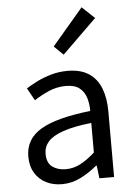

<svg xmlns="http://www.w3.org/2000/svg" viewBox="-59 -917 681 974"><g transform="rotate(-5 281.5 -429.5)"><path d="M217.2 13.4Q171.9 13.4 136.1 -4.9Q100.2 -23.2 79.4 -57.9Q58.6 -92.5 58.6 -141.3Q58.6 -230.1 138.5 -277.5Q218.3 -325 391.7 -344.2Q392.1 -379.4 382.8 -410.5Q373.5 -441.7 349.2 -461.5Q324.9 -481.3 280 -481.3Q232.6 -481.3 191.1 -462.8Q149.7 -444.3 117 -422.7L81.9 -486Q107 -502.3 139.8 -518.5Q172.6 -534.7 211.9 -545.7Q251.1 -556.8 294.5 -556.8Q361.2 -556.8 402.8 -529.1Q444.3 -501.4 463.7 -451.5Q483.1 -401.6 483.1 -334V0H408.2L400.5 -64.9H396.7Q358.6 -32.7 313.3 -9.7Q267.9 13.4 217.2 13.4ZM242.8 -60.6Q282 -60.6 317.3 -79Q352.5 -97.4 391.7 -132.4V-283.2Q300.7 -273.1 246.8 -254.3Q193 -235.5 170 -209.1Q147.1 -182.6 147.1 -147.4Q147.1 -100.4 174.9 -80.5Q202.6 -60.6 242.8 -60.6ZM282.4 -640.4 235.6 -686.1 393.7 -871.9 457.4 -811.8Z"/></g></svg>

Font: Shanggu Sans SC VF
Style: Regular
Weight: 250
Designer: GuiWonder
Version: Version 1.021